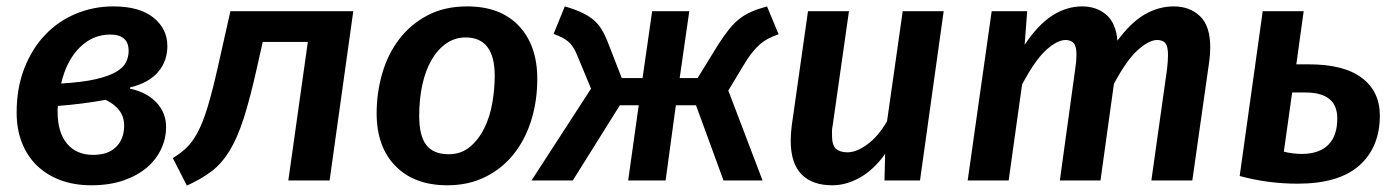

<svg xmlns="http://www.w3.org/2000/svg" viewBox="-20 -564 4364 600"><path d="M386 -287Q438 -276 468.5 -244Q499 -212 499 -167Q499 -131 483.5 -98Q468 -65 438.5 -40Q409 -15 365.5 0Q322 15 265 15Q212 15 169 -1Q126 -17 95.5 -46.5Q65 -76 48.5 -118Q32 -160 32 -212Q32 -289 56 -350.5Q80 -412 121 -455Q162 -498 217 -521Q272 -544 334 -544Q416 -544 459.5 -509Q503 -474 503 -420Q503 -373 474 -339Q445 -305 387 -291ZM368 -172Q368 -224 310 -252Q239 -239 161 -233Q160 -225 160 -222V-215Q160 -150 189.5 -115Q219 -80 271 -80Q318 -80 343 -105Q368 -130 368 -172ZM324 -456Q270 -456 229 -415.5Q188 -375 171 -303Q238 -307 279 -316.5Q320 -326 343 -339.5Q366 -353 374 -370Q382 -387 382 -405Q382 -456 324 -456Z M520 -70Q545 -85 563.5 -103Q582 -121 598 -151Q614 -181 628.5 -228.5Q643 -276 660 -351L700 -529H1084L1010 0H881L942 -433H801L784 -357Q762 -258 742 -195.5Q722 -133 697.5 -93Q673 -53 641.5 -29Q610 -5 564 16Z M1440 -544Q1544 -544 1601.5 -483Q1659 -422 1659 -318Q1659 -248 1640 -187.5Q1621 -127 1585 -82Q1549 -37 1496.5 -11Q1444 15 1378 15Q1275 15 1216 -45Q1157 -105 1157 -210Q1157 -274 1174.5 -334.5Q1192 -395 1227.5 -441.5Q1263 -488 1316 -516Q1369 -544 1440 -544ZM1435 -447Q1402 -447 1375 -428.5Q1348 -410 1329 -377.5Q1310 -345 1300 -300Q1290 -255 1290 -202Q1290 -139 1312.5 -110.5Q1335 -82 1382 -82Q1421 -82 1448.5 -105Q1476 -128 1493.5 -163.5Q1511 -199 1518.5 -242.5Q1526 -286 1526 -327Q1526 -447 1435 -447Z M1943 0 1976 -235H1917L1770 0H1641L1827 -287L1783 -393Q1772 -420 1756.5 -433.5Q1741 -447 1710 -458L1745 -544Q1776 -535 1797.5 -525Q1819 -515 1834 -502.5Q1849 -490 1859.5 -473Q1870 -456 1879 -433L1923 -320H1988L2018 -529H2134L2104 -320H2160L2224 -424Q2242 -452 2257.5 -471.5Q2273 -491 2290 -504.5Q2307 -518 2327.5 -527Q2348 -536 2377 -544L2413 -457Q2393 -450 2378.5 -442Q2364 -434 2351.5 -422.5Q2339 -411 2327.5 -396Q2316 -381 2303 -359L2256 -281L2363 0H2241L2155 -235H2092L2060 0Z M2633 -529 2582 -171Q2580 -163 2580 -155V-141Q2580 -110 2592.5 -99Q2605 -88 2629 -88Q2656 -88 2690 -112.5Q2724 -137 2752 -185L2801 -529H2929L2855 0H2744L2746 -83Q2711 -34 2668 -9.5Q2625 15 2581 15Q2518 15 2484.5 -19.5Q2451 -54 2451 -124Q2451 -144 2454 -170L2505 -529Z M3292 0 3340 -348Q3342 -362 3343 -372.5Q3344 -383 3344 -392Q3344 -420 3335 -429.5Q3326 -439 3310 -439Q3284 -439 3249.5 -408Q3215 -377 3174 -300L3132 0H3004L3079 -529H3190L3182 -424Q3224 -487 3268.5 -515.5Q3313 -544 3362 -544Q3406 -544 3436.5 -518.5Q3467 -493 3472 -437Q3514 -494 3557.5 -519Q3601 -544 3648 -544Q3698 -544 3730 -513.5Q3762 -483 3762 -416Q3762 -395 3759 -373L3706 0H3578L3627 -348Q3630 -375 3630 -391Q3630 -420 3621.5 -429.5Q3613 -439 3596 -439Q3571 -439 3536 -408Q3501 -377 3461 -302L3419 0Z M4035 10Q3942 10 3854 -14L3926 -529H4054L4031 -363H4069Q4180 -363 4236 -320.5Q4292 -278 4292 -203Q4292 -104 4228 -47Q4164 10 4035 10ZM4018 -275 3992 -90Q4020 -83 4048 -83Q4102 -83 4130.5 -111Q4159 -139 4159 -194Q4159 -275 4059 -275Z"/></svg>

Font: Xgbmvzvtohvqztyvzapvmeyoton
Style: Regular
Weight: 500
Italic angle: -8°
Designer: Carrois Corporate & Edenspiekermann
Foundry: Carrois Corporate GbR & Edenspiekermann AG
Version: Version 2.001